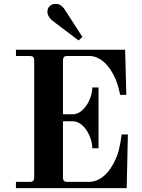

<svg xmlns="http://www.w3.org/2000/svg" viewBox="-20 -968 730 988"><path d="M62 0H632L638 -276H606C606 -276 598 -211 585 -174C566 -120 519 -32 437 -32H328C310 -32 304 -38 304 -56V-344H355C411 -344 455 -264 455 -205H487V-518H455C455 -460 411 -380 355 -380H304V-656C304 -674 310 -680 328 -680H438C490 -680 530 -643 558 -594C588 -544 598 -480 598 -480H630L624 -712H62V-680H132C150 -680 156 -674 156 -656V-56C156 -38 150 -32 132 -32H62ZM224 -908C224 -890 235 -873 252 -860L384 -760L404 -778L315 -916C299 -941 284 -948 266 -948C242 -948 224 -932 224 -908Z"/></svg>

Font: Old Standard
Style: Bold
Weight: 700
Designer: Alexey Kryukov <alexios@thessalonica.org.ru>
Version: Version 2.0.2